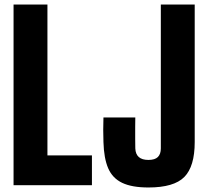

<svg xmlns="http://www.w3.org/2000/svg" viewBox="-20 -820 922 850"><path d="M40 0V-800H190V-132H387V0ZM637 10Q564 10 521 -10.5Q478 -31 459 -75Q440 -119 438 -191Q437 -215 437 -245.5Q437 -276 438 -300H579Q579 -282 578.5 -257Q578 -232 578.5 -206.5Q579 -181 579 -163Q581 -112 637 -112Q666 -112 679 -125Q692 -138 692 -163V-800H842V-191Q842 -83 796 -36.5Q750 10 637 10Z"/></svg>

Font: Big Shoulders Display Black
Style: Regular
Weight: 900
Designer: Patric King
Foundry: XO Type Co
Version: Version 1.000; ttfautohint (v1.8.2)